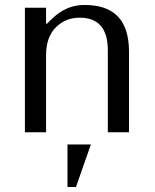

<svg xmlns="http://www.w3.org/2000/svg" viewBox="-20 -531 621 771"><path d="M498 0H413V-329Q413 -460 300 -460Q243 -460 204 -421Q165 -382 165 -309V0H80V-500H165V-436H169L185 -452Q244 -511 317 -511H321Q498 -511 498 -324ZM345 49 285 220H251V49Z"/></svg>

Font: Tenor Sans
Style: Regular
Weight: 400
Designer: Denis Masharov
Foundry: Denis Masharov
Version: Version 1.1